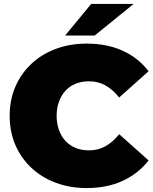

<svg xmlns="http://www.w3.org/2000/svg" viewBox="-20 -937 777 973"><path d="M419 16Q335 16 263.5 -10.5Q192 -37 139.5 -86Q87 -135 58 -202Q29 -269 29 -350Q29 -431 58 -498Q87 -565 139.5 -614Q192 -663 263.5 -689.5Q335 -716 419 -716Q522 -716 601.5 -680Q681 -644 733 -576L584 -443Q553 -482 515.5 -503.5Q478 -525 431 -525Q394 -525 364 -513Q334 -501 312.5 -478Q291 -455 279 -422.5Q267 -390 267 -350Q267 -310 279 -277.5Q291 -245 312.5 -222Q334 -199 364 -187Q394 -175 431 -175Q478 -175 515.5 -196.5Q553 -218 584 -257L733 -124Q681 -57 601.5 -20.5Q522 16 419 16ZM310 -757 442 -917H657L460 -757Z"/></svg>

Font: Montserrat Thin Black
Style: Regular
Weight: 900
Version: Version 9.000